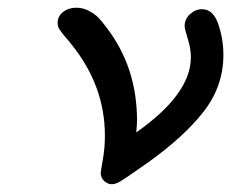

<svg xmlns="http://www.w3.org/2000/svg" viewBox="-20 -472 597 496"><path d="M128.9 -413.1Q128.9 -430.2 143.1 -441.2Q157.2 -452.1 176.8 -452.1Q194.8 -452.1 210.4 -443.6Q226.1 -435.1 234.6 -426Q243.2 -417 255.9 -399.9Q334 -297.9 334 -160.2Q334 -150.4 332 -129.9Q473.1 -229 473.1 -324.2Q473.1 -346.2 465.1 -371.6Q457 -397 457 -404.8Q457 -422.9 470.9 -435.5Q484.9 -448.2 502 -448.2Q530.8 -448.2 543.9 -409.7Q557.1 -371.1 557.1 -330.1Q557.1 -249 505.6 -183.1Q454.1 -117.2 358.9 -49.8Q304.7 -11.7 291.7 -3.9Q278.8 3.9 269 3.9Q257.8 3.9 249 -4.6Q240.2 -13.2 240.2 -24.9Q240.2 -28.8 245.6 -59.3Q251 -89.8 251 -121.1Q251 -251 164.1 -357.9Q159.2 -364.7 151.1 -373.8Q143.1 -382.8 140.6 -386.5Q138.2 -390.1 134.5 -395Q130.9 -399.9 129.9 -404.1Q128.9 -408.2 128.9 -413.1Z"/></svg>

Font: CMU Typewriter Text
Style: BoldItalic
Weight: 700
Italic angle: -14.04°
Version: Version 0.7.0